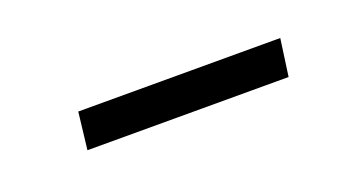

<svg xmlns="http://www.w3.org/2000/svg" viewBox="-23 -402 388 209"><g transform="rotate(-20 171.5 -297.5)"><path d="M58 -276 63 -319H297L291 -276Z"/></g></svg>

Font: Aleo Light
Style: Italic
Weight: 300
Italic angle: -7°
Designer: Alessio Laiso
Foundry: Alessio Laiso
Version: Version 2.001;gftools[0.9.29]